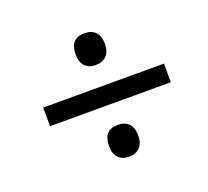

<svg xmlns="http://www.w3.org/2000/svg" viewBox="-88 -688 726 671"><g transform="rotate(-20 275.5 -352.5)"><path d="M62 -317.9V-387.2H511.2V-317.9ZM231.9 -182.1Q231.9 -241.2 286.1 -241.2Q312 -241.2 326.4 -226.3Q340.8 -211.4 340.8 -182.1Q340.8 -153.8 326.2 -138.4Q311.5 -123 286.1 -123Q260.7 -123 246.3 -138.2Q231.9 -153.3 231.9 -182.1ZM231.9 -522.9Q231.9 -582 286.1 -582Q312 -582 326.4 -567.1Q340.8 -552.2 340.8 -522.9Q340.8 -494.6 326.2 -479.2Q311.5 -463.9 286.1 -463.9Q260.7 -463.9 246.3 -479Q231.9 -494.1 231.9 -522.9Z"/></g></svg>

Font: CAA NEO Sans
Style: Italic
Weight: 400
Italic angle: -12°
Version: Version 1.10